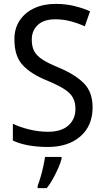

<svg xmlns="http://www.w3.org/2000/svg" viewBox="-20 -795 539 985"><path d="M455 -244Q455 -150 392.5 -95.5Q330 -41 225 -41Q171 -41 125 -49.5Q79 -58 46 -74V-160Q81 -143 129.5 -131Q178 -119 226 -119Q295 -119 331 -151.5Q367 -184 367 -236Q367 -271 353.5 -295Q340 -319 308 -339Q276 -359 221 -382Q139 -415 96.5 -461Q54 -507 54 -591Q53 -647 80 -688.5Q107 -730 155 -752.5Q203 -775 265 -775Q317 -775 362 -764Q407 -753 442 -737L415 -660Q380 -676 342 -686Q304 -696 264 -696Q205 -696 174 -667Q143 -638 143 -592Q143 -555 156 -531.5Q169 -508 199.5 -488.5Q230 -469 282 -448Q367 -412 411 -367Q455 -322 455 -244ZM296 19Q291 40 279 67Q267 94 252 121.5Q237 149 220 170H173V158Q180 141 188 114Q196 87 202 59Q208 31 211 10H296Z"/></svg>

Font: Noto Sans Tamil UI SemiCondensed
Style: Regular
Weight: 400
Width: 4
Designer: Jelle Bosma - Monotype Design Team
Foundry: Monotype Imaging Inc.
Version: Version 2.004; ttfautohint (v1.8.4.7-5d5b)